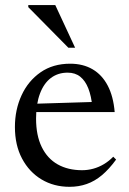

<svg xmlns="http://www.w3.org/2000/svg" viewBox="-20 -710 498 740"><path d="M250.5 -464.5Q300 -464.5 336.8 -443Q373.5 -421.5 395.2 -380Q417 -338.5 422 -278H107.5L108.5 -310L371.5 -318L336 -297.5Q332 -339.5 320.5 -369Q309 -398.5 289.5 -414.2Q270 -430 240.5 -430Q203.5 -430 176.2 -409.5Q149 -389 134 -349.2Q119 -309.5 119 -253Q119 -188 140.8 -143.5Q162.5 -99 202.2 -76.5Q242 -54 296.5 -54Q318.5 -54 339.5 -59.8Q360.5 -65.5 380.2 -77.2Q400 -89 416.5 -106L427.5 -95Q400.5 -58 372.8 -34.8Q345 -11.5 314.2 -0.8Q283.5 10 248 10Q187.5 10 140 -18.5Q92.5 -47 65 -98.8Q37.5 -150.5 37.5 -220.5Q37.5 -287 63 -342.5Q88.5 -398 136.2 -431.2Q184 -464.5 250.5 -464.5ZM269.5 -526H243.5L89 -682.5V-690.5H193Z"/></svg>

Font: Newsreader 36pt
Style: Regular
Weight: 400
Designer: Hugues Gentile
Foundry: Production Type
Version: Version 1.003